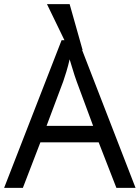

<svg xmlns="http://www.w3.org/2000/svg" viewBox="-20 -912 679 932"><path d="M545 0 459 -221H176L91 0H0L279 -717H360L638 0ZM352 -517Q349 -525 342 -546Q335 -567 328.5 -589.5Q322 -612 318 -624Q311 -593 302 -563.5Q293 -534 287 -517L206 -301H432ZM316 -669 208 -892H318L381 -669Z"/></svg>

Font: Noto Sans Nag Mundari
Style: Regular
Weight: 400
Designer: Muthu Nedumaran
Version: Version 1.000; ttfautohint (v1.8.4.7-5d5b)